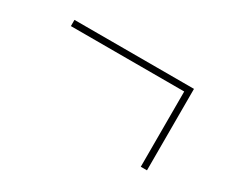

<svg xmlns="http://www.w3.org/2000/svg" viewBox="-59 -512 628 537"><g transform="rotate(30 255.0 -243.5)"><path d="M423 -112V-355H57V-375H443V-112Z"/></g></svg>

Font: Noto Serif Display SemiCondensed Black
Style: Regular
Weight: 900
Width: 4
Designer: Monotype Design Team
Foundry: Monotype Imaging Inc.
Version: Version 2.009